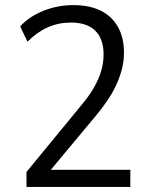

<svg xmlns="http://www.w3.org/2000/svg" viewBox="-20 -734 589 754"><path d="M84 0V-58.7L299.7 -321.2Q328.4 -354.9 347.7 -388Q366.9 -421.1 376.9 -453.8Q386.8 -486.4 386.8 -520Q386.8 -580.8 354.4 -613.1Q322 -645.4 257.7 -645.4Q209.9 -645.4 167.7 -626.7Q125.4 -607.9 87.8 -570.2L59.2 -630.5Q94.8 -669.3 150.5 -691.6Q206.3 -713.9 267.5 -713.9Q331.7 -713.9 375.9 -691.9Q420.1 -669.8 443.5 -627.7Q466.9 -585.7 466.9 -526.8Q466.9 -493.6 458.6 -461.6Q450.2 -429.7 435.5 -398.4Q420.8 -367.1 399.4 -335.8Q378 -304.5 351.5 -273.5L161.6 -45.8L160.4 -67.1H491.8V0Z"/></svg>

Font: Nunito Sans 12pt ExtraLight SemiCondensed
Style: Regular
Weight: 200
Width: 4
Version: Version 3.101;gftools[0.9.27]